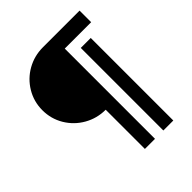

<svg xmlns="http://www.w3.org/2000/svg" viewBox="-209 -832 1008 1008"><g transform="rotate(-45 295.0 -328.0)"><path d="M43 -474Q43 -538 75 -591.5Q107 -645 161 -675.5Q215 -706 279 -706H551V-620H355V50H280V-241Q216 -241 161.5 -272Q107 -303 75 -356.5Q43 -410 43 -474ZM491 -563V50H417V-563Z"/></g></svg>

Font: Museo Sans Medium
Style: Regular
Weight: 500
Designer: Jos Buivenga
Foundry: Jos Buivenga & Rosetta Type Foundry (extension, remastering)
Version: Version 3.600;PS 1.000;hotconv 1.0.88;makeotf.lib2.5.647800;